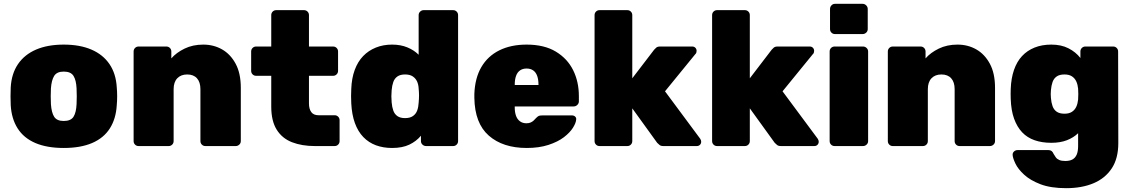

<svg xmlns="http://www.w3.org/2000/svg" viewBox="-20 -763 5914 1003"><path d="M313 10Q225 10 164.5 -16Q104 -42 72 -92.5Q40 -143 36 -214Q35 -235 35 -260Q35 -285 36 -306Q40 -378 74 -428Q108 -478 168.5 -504Q229 -530 313 -530Q397 -530 457.5 -504Q518 -478 552 -428Q586 -378 590 -306Q592 -285 592 -260Q592 -235 590 -214Q586 -143 554 -92.5Q522 -42 461.5 -16Q401 10 313 10ZM313 -131Q350 -131 364 -153Q378 -175 380 -219Q381 -234 381 -260Q381 -286 380 -301Q378 -344 364 -366.5Q350 -389 313 -389Q277 -389 263 -366.5Q249 -344 246 -301Q245 -286 245 -260Q245 -234 246 -219Q249 -175 263 -153Q277 -131 313 -131Z M704 0Q693 0 685.5 -7.5Q678 -15 678 -26V-494Q678 -505 685.5 -512.5Q693 -520 704 -520H849Q860 -520 867.5 -512.5Q875 -505 875 -494V-458Q901 -488 944 -509Q987 -530 1042 -530Q1096 -530 1140 -505Q1184 -480 1211 -430Q1238 -380 1238 -304V-26Q1238 -15 1230 -7.5Q1222 0 1211 0H1053Q1042 0 1034.5 -7.5Q1027 -15 1027 -26V-297Q1027 -334 1009 -354Q991 -374 958 -374Q925 -374 906 -354Q887 -334 887 -297V-26Q887 -15 879.5 -7.5Q872 0 861 0Z M1625 0Q1557 0 1505.5 -20Q1454 -40 1425.5 -85.5Q1397 -131 1397 -206V-367H1318Q1307 -367 1299.5 -374.5Q1292 -382 1292 -393V-494Q1292 -505 1299.5 -512.5Q1307 -520 1318 -520H1397V-684Q1397 -695 1404.5 -702.5Q1412 -710 1423 -710H1568Q1579 -710 1586.5 -702.5Q1594 -695 1594 -684V-520H1720Q1731 -520 1738.5 -512.5Q1746 -505 1746 -494V-393Q1746 -382 1738.5 -374.5Q1731 -367 1720 -367H1594V-223Q1594 -194 1606 -177.5Q1618 -161 1644 -161H1728Q1739 -161 1746.5 -153.5Q1754 -146 1754 -135V-26Q1754 -15 1746.5 -7.5Q1739 0 1728 0Z M2028 10Q1982 10 1944 -4Q1906 -18 1878 -47Q1850 -76 1834 -120Q1818 -164 1815 -223Q1814 -245 1814 -261Q1814 -277 1815 -298Q1817 -354 1833 -397.5Q1849 -441 1877 -470Q1905 -499 1943.5 -514.5Q1982 -530 2028 -530Q2073 -530 2108 -515.5Q2143 -501 2167 -477V-684Q2167 -695 2175 -702.5Q2183 -710 2193 -710H2347Q2358 -710 2365.5 -702.5Q2373 -695 2373 -684V-26Q2373 -15 2365.5 -7.5Q2358 0 2347 0H2206Q2195 0 2187 -7.5Q2179 -15 2179 -26V-54Q2155 -25 2118.5 -7.5Q2082 10 2028 10ZM2096 -146Q2122 -146 2137.5 -157Q2153 -168 2159.5 -186Q2166 -204 2167 -226Q2169 -248 2169 -264.5Q2169 -281 2167 -301Q2166 -322 2158.5 -338Q2151 -354 2136 -364Q2121 -374 2096 -374Q2071 -374 2056 -363.5Q2041 -353 2034.5 -334.5Q2028 -316 2026 -292Q2023 -260 2026 -228Q2028 -204 2034.5 -185.5Q2041 -167 2056 -156.5Q2071 -146 2096 -146Z M2732 10Q2607 10 2533.5 -54.5Q2460 -119 2458 -252Q2458 -256 2458 -262.5Q2458 -269 2458 -272Q2461 -355 2494.5 -412.5Q2528 -470 2588.5 -500Q2649 -530 2731 -530Q2823 -530 2883.5 -493.5Q2944 -457 2974 -396.5Q3004 -336 3004 -261V-233Q3004 -223 2996 -215Q2988 -207 2977 -207H2669Q2669 -207 2669 -205Q2669 -203 2669 -201Q2669 -177 2675.5 -158.5Q2682 -140 2696 -129.5Q2710 -119 2730 -119Q2743 -119 2752 -123Q2761 -127 2768 -133.5Q2775 -140 2780 -146Q2789 -155 2794.5 -157.5Q2800 -160 2812 -160H2969Q2978 -160 2984.5 -154Q2991 -148 2990 -139Q2989 -121 2973 -95.5Q2957 -70 2925.5 -46Q2894 -22 2845 -6Q2796 10 2732 10ZM2669 -319H2793V-321Q2793 -348 2786 -367Q2779 -386 2765 -395.5Q2751 -405 2731 -405Q2711 -405 2697 -395.5Q2683 -386 2676 -367Q2669 -348 2669 -321Z M3112 0Q3101 0 3093.5 -7.5Q3086 -15 3086 -26V-684Q3086 -695 3093.5 -702.5Q3101 -710 3112 -710H3257Q3268 -710 3275.5 -702.5Q3283 -695 3283 -684V-354L3397 -503Q3401 -508 3408 -514Q3415 -520 3428 -520H3596Q3606 -520 3612.5 -513.5Q3619 -507 3619 -497Q3619 -493 3617.5 -488Q3616 -483 3613 -481L3454 -286L3638 -38Q3643 -30 3643 -23Q3643 -13 3636.5 -6.5Q3630 0 3620 0H3446Q3431 0 3424.5 -6.5Q3418 -13 3413 -17L3283 -197V-26Q3283 -15 3275.5 -7.5Q3268 0 3257 0Z M3726 0Q3715 0 3707.5 -7.5Q3700 -15 3700 -26V-684Q3700 -695 3707.5 -702.5Q3715 -710 3726 -710H3871Q3882 -710 3889.5 -702.5Q3897 -695 3897 -684V-354L4011 -503Q4015 -508 4022 -514Q4029 -520 4042 -520H4210Q4220 -520 4226.5 -513.5Q4233 -507 4233 -497Q4233 -493 4231.5 -488Q4230 -483 4227 -481L4068 -286L4252 -38Q4257 -30 4257 -23Q4257 -13 4250.5 -6.5Q4244 0 4234 0H4060Q4045 0 4038.5 -6.5Q4032 -13 4027 -17L3897 -197V-26Q3897 -15 3889.5 -7.5Q3882 0 3871 0Z M4340 0Q4329 0 4321.5 -7.5Q4314 -15 4314 -26V-494Q4314 -505 4321.5 -512.5Q4329 -520 4340 -520H4488Q4499 -520 4507 -512.5Q4515 -505 4515 -494V-26Q4515 -15 4507 -7.5Q4499 0 4488 0ZM4342 -585Q4331 -585 4323.5 -592.5Q4316 -600 4316 -611V-716Q4316 -727 4323.5 -735Q4331 -743 4342 -743H4486Q4497 -743 4505 -735Q4513 -727 4513 -716V-611Q4513 -600 4505 -592.5Q4497 -585 4486 -585Z M4644 0Q4633 0 4625.5 -7.5Q4618 -15 4618 -26V-494Q4618 -505 4625.5 -512.5Q4633 -520 4644 -520H4789Q4800 -520 4807.5 -512.5Q4815 -505 4815 -494V-458Q4841 -488 4884 -509Q4927 -530 4982 -530Q5036 -530 5080 -505Q5124 -480 5151 -430Q5178 -380 5178 -304V-26Q5178 -15 5170 -7.5Q5162 0 5151 0H4993Q4982 0 4974.5 -7.5Q4967 -15 4967 -26V-297Q4967 -334 4949 -354Q4931 -374 4898 -374Q4865 -374 4846 -354Q4827 -334 4827 -297V-26Q4827 -15 4819.5 -7.5Q4812 0 4801 0Z M5550 220Q5469 220 5415.5 199.5Q5362 179 5330 149.5Q5298 120 5284.5 91.5Q5271 63 5270 47Q5269 36 5277 28.5Q5285 21 5296 21H5457Q5467 21 5473.5 26Q5480 31 5484 41Q5489 50 5495.5 59Q5502 68 5514 73Q5526 78 5545 78Q5568 78 5582.5 70Q5597 62 5604.5 45Q5612 28 5612 0V-67Q5588 -44 5553.5 -30.5Q5519 -17 5472 -17Q5423 -17 5384.5 -30.5Q5346 -44 5319.5 -72Q5293 -100 5277.5 -143Q5262 -186 5260 -246Q5259 -272 5260 -298Q5262 -354 5277 -397.5Q5292 -441 5319 -470Q5346 -499 5384.5 -514.5Q5423 -530 5472 -530Q5524 -530 5562 -510.5Q5600 -491 5624 -460V-494Q5624 -505 5631.5 -512.5Q5639 -520 5650 -520H5795Q5806 -520 5813.5 -512.5Q5821 -505 5821 -494L5822 -16Q5822 65 5787.5 117Q5753 169 5692 194.5Q5631 220 5550 220ZM5541 -169Q5565 -169 5580 -179Q5595 -189 5602.5 -205.5Q5610 -222 5612 -243Q5613 -252 5613 -272Q5613 -292 5612 -300Q5610 -321 5602.5 -337.5Q5595 -354 5580 -364Q5565 -374 5541 -374Q5515 -374 5500 -363.5Q5485 -353 5478.5 -334.5Q5472 -316 5470 -292Q5468 -271 5470 -251Q5472 -227 5478.5 -208.5Q5485 -190 5500 -179.5Q5515 -169 5541 -169Z"/></svg>

Font: Rubik Light ExtraBold
Style: Regular
Weight: 800
Version: Version 2.104